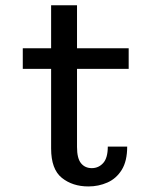

<svg xmlns="http://www.w3.org/2000/svg" viewBox="-20 -678 590 708"><path d="M168.5 -130.5V-424H64V-500H168.5V-658.5H264V-500H454.5V-424H264V-136Q264 -94 278.8 -76Q293.5 -58 318.5 -58Q343.5 -58 360.5 -76.8Q377.5 -95.5 377.5 -137.5H449Q449 -84 429 -51.8Q409 -19.5 376.2 -5Q343.5 9.5 306 9.5Q247.5 9.5 208 -22.2Q168.5 -54 168.5 -130.5Z"/></svg>

Font: Trispace SemiCondensed
Style: Regular
Weight: 400
Width: 4
Designer: Tyler Finck
Foundry: Etcetera Type Company
Version: Version 1.210; ttfautohint (v1.8.3)